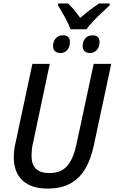

<svg xmlns="http://www.w3.org/2000/svg" viewBox="-20 -1085 666 1115"><path d="M390 -915Q378 -947 356 -986.5Q334 -1026 317 -1053L318 -1065H375Q408 -1034 446 -981Q474 -1006 502 -1027Q530 -1048 555 -1065H617L616 -1053Q599 -1037 572.5 -1012.5Q546 -988 521 -961.5Q496 -935 482 -915ZM331 -777Q312 -777 300 -787Q288 -797 288 -817Q288 -844 303.5 -862Q319 -880 345 -880Q386 -880 386 -841Q386 -812 370.5 -794.5Q355 -777 331 -777ZM503 -777Q484 -777 472 -787Q460 -797 460 -817Q460 -844 475 -862Q490 -880 517 -880Q558 -880 558 -841Q558 -812 542 -794.5Q526 -777 503 -777ZM256 10Q160 10 110 -38Q60 -86 60 -172Q60 -190 62.5 -212.5Q65 -235 71 -259L168 -714H269L172 -256Q167 -236 165 -215.5Q163 -195 163 -180Q163 -80 266 -80Q335 -80 370.5 -121.5Q406 -163 424 -247L524 -714H626L524 -237Q508 -162 476 -106.5Q444 -51 390.5 -20.5Q337 10 256 10Z"/></svg>

Font: Noto Sans SemiCondensed Medium
Style: Italic
Weight: 500
Width: 4
Italic angle: -12°
Designer: Monotype Design Team
Foundry: Monotype Imaging Inc.
Version: Version 2.013; ttfautohint (v1.8.4.7-5d5b)